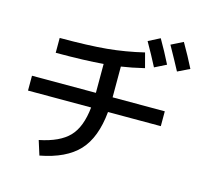

<svg xmlns="http://www.w3.org/2000/svg" viewBox="-125 -988 1250 1187"><g transform="rotate(15 500.0 -395.0)"><path d="M693 -725 718 -631Q634 -611 571 -602V-410V-405H905V-310H567Q551 -142 471 -56.5Q391 29 227 60L198 -32Q327 -58 386.5 -120Q446 -182 459 -310H55V-405H464V-410V-590Q347 -580 160 -580V-675Q345 -675 460.5 -686Q576 -697 693 -725ZM690 -797 764 -835Q806 -763 844 -687L770 -650Q734 -720 690 -797ZM832 -812 908 -850Q955 -769 990 -699L914 -662Q884 -719 832 -812Z"/></g></svg>

Font: Mplus 1p Medium
Style: Regular
Weight: 500
Version: Version 1.061